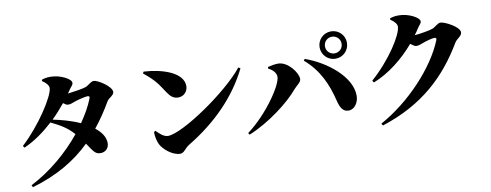

<svg xmlns="http://www.w3.org/2000/svg" viewBox="-69 -1165 4069 1591"><g transform="rotate(-10 1965.0 -369.0)"><path d="M91 51 100 69C313 6 468 -87 595 -210C644 -139 656 -110 705 -112C745 -113 775 -144 773 -189C770 -241 738 -283 692 -319C743 -382 789 -451 833 -526C847 -550 892 -565 892 -594C892 -642 780 -711 748 -711C723 -711 700 -683 676 -673C654 -664 565 -650 520 -645L542 -677C560 -704 572 -706 572 -729C572 -759 483 -807 402 -807C365 -807 347 -802 327 -795L326 -784C357 -765 379 -738 379 -718C379 -650 230 -422 77 -282L88 -266C179 -306 262 -367 335 -434C404 -400 464 -370 523 -303C411 -165 260 -35 91 51ZM357 -454C397 -493 433 -534 466 -574C481 -562 494 -554 504 -554C526 -554 540 -560 561 -568C586 -578 655 -595 676 -595C689 -595 695 -589 689 -574C665 -513 629 -449 584 -384C506 -420 414 -443 357 -454Z M1169 -715 1161 -701C1261 -621 1279 -583 1326 -513C1351 -476 1375 -454 1416 -454C1464 -454 1497 -493 1497 -536C1497 -653 1319 -707 1169 -715ZM1948 -613C1804 -431 1399 -155 1276 -155C1237 -155 1200 -196 1180 -215L1167 -207C1166 -172 1176 -129 1189 -102C1210 -58 1284 8 1351 8C1384 8 1397 -29 1436 -53C1674 -197 1854 -380 1964 -602Z M2640 -659C2640 -595 2691 -544 2755 -544C2819 -544 2870 -595 2870 -659C2870 -723 2819 -774 2755 -774C2691 -774 2640 -723 2640 -659ZM2685 -659C2685 -698 2716 -729 2755 -729C2794 -729 2825 -698 2825 -659C2825 -620 2794 -589 2755 -589C2716 -589 2685 -620 2685 -659ZM2189 -561C2232 -539 2254 -511 2254 -480C2254 -410 2104 -189 1934 -63L1944 -48C2115 -118 2293 -255 2375 -354C2399 -382 2436 -402 2436 -431C2436 -483 2360 -587 2277 -587C2249 -587 2213 -580 2191 -574ZM2788 -102C2839 -103 2874 -158 2873 -215C2871 -371 2687 -521 2502 -587L2492 -574C2613 -470 2668 -344 2704 -197C2718 -141 2739 -101 2788 -102Z M3034 52 3045 69C3395 -44 3602 -245 3755 -503C3774 -535 3816 -547 3816 -580C3816 -628 3694 -688 3662 -688C3637 -688 3614 -660 3590 -650C3566 -640 3471 -624 3434 -622C3448 -640 3461 -659 3472 -677C3489 -704 3502 -706 3502 -729C3502 -759 3413 -807 3332 -807C3295 -807 3277 -802 3257 -795L3256 -784C3287 -765 3309 -738 3309 -718C3309 -650 3186 -456 3022 -312L3033 -295C3168 -348 3292 -450 3384 -558C3403 -543 3420 -532 3431 -532C3453 -532 3467 -538 3488 -546C3513 -556 3569 -572 3590 -572C3603 -572 3609 -566 3603 -551C3517 -336 3286 -86 3034 52Z"/></g></svg>

Font: Noto Serif CJK HK Black
Style: Regular
Weight: 900
Designer: Ryoko NISHIZUKA 西塚涼子 (kana & ideographs); Frank Grießhammer (Latin, Greek & Cyrillic); Wenlong ZHANG 张文龙 (bopomofo); San
Foundry: Adobe
Version: Version 2.001;hotconv 1.1.0;makeotfexe 2.6.0